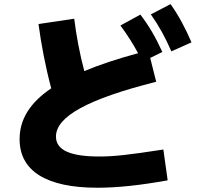

<svg xmlns="http://www.w3.org/2000/svg" viewBox="-20 -837 978 913"><path d="M442.4 55.7C540 55.7 647.5 43.9 777.3 20.5L756.8 -126C591.8 -100.6 522.5 -92.8 452.1 -92.8C314.5 -92.8 246.1 -123 246.1 -187.5C246.1 -283.2 398.4 -366.2 722.7 -448.2L694.3 -561.5L752 -589.8C720.7 -658.2 689.5 -712.9 647.5 -767.6L552.7 -715.8C585.4 -671.4 611.3 -630.9 636.7 -584C537.1 -557.1 452.1 -528.8 380.9 -499C358.9 -582 342.8 -667 333 -748L163.1 -722.7C175.8 -627.9 195.3 -522.9 223.6 -417C121.1 -347.7 73.2 -268.6 73.2 -174.8C73.2 -24.4 200.2 55.7 442.4 55.7ZM794.9 -592.8 890.6 -635.7C860.4 -705.1 831.1 -760.7 791 -817.4L697.3 -768.6C737.3 -711.9 765.6 -659.2 794.9 -592.8Z"/></svg>

Font: Pretendard Black
Style: Regular
Weight: 900
Designer: Base glyphs from Inter by Rasmus Andersson; Hangeul glyphs from Noto Sans CJK(Source Han Sans) by Jang Soo-young and Kan
Foundry: Kil Hyung-jin
Version: Version 1.309;Glyphs 3.2 (3225)